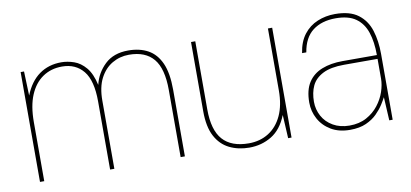

<svg xmlns="http://www.w3.org/2000/svg" viewBox="-57 -704 1904 890"><g transform="rotate(-10 895.5 -258.5)"><path d="M71 0V-517H87L91 -403Q116 -466 160 -497.5Q204 -529 264 -529Q293 -529 323.5 -518.5Q354 -508 378.5 -479Q403 -450 415 -396Q428 -451 469 -490Q510 -529 579 -529Q633 -529 672 -507.5Q711 -486 732 -439Q753 -392 753 -314V0H733V-316Q733 -417 694.5 -463Q656 -509 579 -509Q536 -509 500 -488Q464 -467 442.5 -425.5Q421 -384 421 -321V0H401V-321Q401 -419 364.5 -464Q328 -509 264 -509Q212 -509 173 -482.5Q134 -456 112.5 -405Q91 -354 91 -278V0Z M1055 12Q1003 12 961.5 -8.5Q920 -29 896.5 -73.5Q873 -118 873 -191V-517H893V-196Q893 -99 933.5 -53.5Q974 -8 1056 -8Q1109 -8 1149.5 -33.5Q1190 -59 1212.5 -107.5Q1235 -156 1235 -226V-517H1255V0H1239L1233 -110Q1207 -45 1160 -16.5Q1113 12 1055 12Z M1529 12Q1477 12 1440 -10Q1403 -32 1383.5 -68Q1364 -104 1364 -145Q1364 -204 1387 -239.5Q1410 -275 1452 -291.5Q1494 -308 1549 -308H1711Q1711 -370 1696 -415Q1681 -460 1646.5 -484.5Q1612 -509 1552 -509Q1486 -509 1444 -477Q1402 -445 1391 -377H1371Q1379 -430 1405 -463.5Q1431 -497 1469.5 -513Q1508 -529 1552 -529Q1622 -529 1661 -499.5Q1700 -470 1715.5 -420.5Q1731 -371 1731 -310V0H1715L1709 -110Q1703 -98 1690 -77.5Q1677 -57 1656.5 -36.5Q1636 -16 1605 -2Q1574 12 1529 12ZM1530 -8Q1576 -8 1610 -26.5Q1644 -45 1666.5 -74Q1689 -103 1700 -135.5Q1711 -168 1711 -197V-290H1553Q1490 -290 1453 -271Q1416 -252 1401 -220Q1386 -188 1386 -145Q1386 -109 1403 -77.5Q1420 -46 1453 -27Q1486 -8 1530 -8Z"/></g></svg>

Font: DM Sans 11pt Thin
Style: Regular
Weight: 250
Version: Version 4.004;gftools[0.9.30]